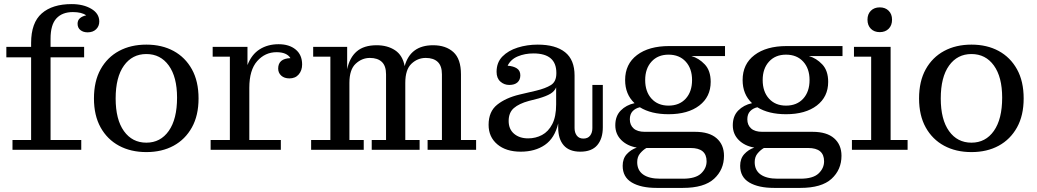

<svg xmlns="http://www.w3.org/2000/svg" viewBox="-20 -732 5064 938"><path d="M41 0V-48H132V-452H11V-503H132V-522Q132 -621 184 -666.5Q236 -712 330 -712Q387 -712 426 -689Q465 -666 465 -627Q465 -604 449.5 -589Q434 -574 408 -574Q387 -574 373 -585Q359 -596 359 -616Q359 -633 370.5 -643Q382 -653 401 -657Q379 -673 336 -673Q284 -673 255.5 -642Q227 -611 227 -543V-503H391V-452H227V-48H377V0Z M695 11Q619 11 561.5 -20Q504 -51 471.5 -109.5Q439 -168 439 -251Q439 -335 471.5 -393.5Q504 -452 561.5 -483Q619 -514 695 -514Q771 -514 828 -483Q885 -452 917.5 -393.5Q950 -335 950 -251Q950 -168 917.5 -109.5Q885 -51 828 -20Q771 11 695 11ZM695 -35Q764 -35 804.5 -92.5Q845 -150 845 -255Q845 -356 804.5 -412Q764 -468 695 -468Q626 -468 585.5 -411.5Q545 -355 545 -251Q545 -148 585.5 -91.5Q626 -35 695 -35Z M1009 0V-48H1103V-455H1019V-503H1189V-414Q1209 -466 1248.5 -491Q1288 -516 1341 -516Q1393 -516 1424.5 -490Q1456 -464 1456 -417Q1456 -388 1439.5 -368.5Q1423 -349 1394 -349Q1369 -349 1354 -362.5Q1339 -376 1339 -397Q1339 -446 1399 -448Q1381 -477 1331 -477Q1275 -477 1236.5 -433.5Q1198 -390 1198 -303V-48H1352V0Z M1500 0V-48H1594V-455H1510V-503H1676V-394Q1688 -451 1723 -481Q1758 -511 1820 -511Q1873 -511 1910 -486.5Q1947 -462 1957 -409Q1985 -511 2096 -511Q2158 -511 2195 -477.5Q2232 -444 2232 -369V-48H2306V0H2069V-48H2139V-369Q2139 -410 2118.5 -429.5Q2098 -449 2060 -449Q2020 -449 1990 -420.5Q1960 -392 1960 -327V-48H2030V0H1796V-48H1866V-369Q1866 -410 1845.5 -429.5Q1825 -449 1787 -449Q1748 -449 1717.5 -420.5Q1687 -392 1687 -327V-48H1757V0Z M2524 9Q2452 9 2409.5 -27Q2367 -63 2367 -122Q2367 -187 2409 -220.5Q2451 -254 2518 -270L2599 -289Q2645 -300 2671.5 -316.5Q2698 -333 2698 -374V-376Q2698 -471 2586 -471Q2544 -471 2509.5 -456.5Q2475 -442 2460 -411Q2488 -409 2505 -398Q2522 -387 2522 -364Q2522 -342 2508 -329.5Q2494 -317 2468 -317Q2443 -317 2424.5 -333.5Q2406 -350 2406 -381Q2406 -427 2434.5 -456Q2463 -485 2509 -499.5Q2555 -514 2607 -514Q2694 -514 2740.5 -477Q2787 -440 2787 -363V-106Q2787 -84 2798 -69.5Q2809 -55 2830 -55Q2852 -55 2863 -69.5Q2874 -84 2874 -106V-317H2925V-110Q2925 -55 2898 -23Q2871 9 2815 9Q2761 9 2734 -22Q2707 -53 2707 -109V-129Q2690 -57 2642 -24Q2594 9 2524 9ZM2465 -141Q2465 -101 2491.5 -78.5Q2518 -56 2560 -56Q2597 -56 2628 -72.5Q2659 -89 2678 -125.5Q2697 -162 2697 -222V-305Q2689 -286 2669 -274Q2649 -262 2611 -251L2564 -239Q2516 -226 2490.5 -204Q2465 -182 2465 -141Z M3188 186Q3111 186 3066.5 159.5Q3022 133 3022 78Q3022 43 3042 21Q3062 -1 3091 -11Q3044 -19 3015 -48Q2986 -77 2986 -120Q2986 -165 3012.5 -192Q3039 -219 3080 -228Q3034 -271 3034 -341Q3034 -419 3092 -463Q3150 -507 3249 -507H3522V-458H3358Q3394 -448 3423 -417.5Q3452 -387 3452 -332Q3452 -259 3396.5 -216.5Q3341 -174 3246 -174Q3161 -174 3106 -208Q3084 -203 3070.5 -188.5Q3057 -174 3057 -149Q3057 -121 3075.5 -104.5Q3094 -88 3130 -88H3376Q3445 -88 3481 -56.5Q3517 -25 3517 29Q3517 97 3468.5 141.5Q3420 186 3316 186ZM3246 -216Q3299 -216 3330 -250Q3361 -284 3361 -341Q3361 -397 3330 -431Q3299 -465 3246 -465Q3194 -465 3163 -431Q3132 -397 3132 -341Q3132 -284 3163 -250Q3194 -216 3246 -216ZM3205 141H3316Q3378 141 3405 115.5Q3432 90 3432 56Q3432 -9 3354 -9H3138Q3122 0 3107.5 17Q3093 34 3093 60Q3093 100 3122 120.5Q3151 141 3205 141Z M3762 186Q3685 186 3640.5 159.5Q3596 133 3596 78Q3596 43 3616 21Q3636 -1 3665 -11Q3618 -19 3589 -48Q3560 -77 3560 -120Q3560 -165 3586.5 -192Q3613 -219 3654 -228Q3608 -271 3608 -341Q3608 -419 3666 -463Q3724 -507 3823 -507H4096V-458H3932Q3968 -448 3997 -417.5Q4026 -387 4026 -332Q4026 -259 3970.5 -216.5Q3915 -174 3820 -174Q3735 -174 3680 -208Q3658 -203 3644.5 -188.5Q3631 -174 3631 -149Q3631 -121 3649.5 -104.5Q3668 -88 3704 -88H3950Q4019 -88 4055 -56.5Q4091 -25 4091 29Q4091 97 4042.5 141.5Q3994 186 3890 186ZM3820 -216Q3873 -216 3904 -250Q3935 -284 3935 -341Q3935 -397 3904 -431Q3873 -465 3820 -465Q3768 -465 3737 -431Q3706 -397 3706 -341Q3706 -284 3737 -250Q3768 -216 3820 -216ZM3779 141H3890Q3952 141 3979 115.5Q4006 90 4006 56Q4006 -9 3928 -9H3712Q3696 0 3681.5 17Q3667 34 3667 60Q3667 100 3696 120.5Q3725 141 3779 141Z M4278 -575Q4251 -575 4234.5 -591.5Q4218 -608 4218 -636Q4218 -663 4234.5 -679.5Q4251 -696 4278 -696Q4305 -696 4321.5 -679.5Q4338 -663 4338 -636Q4338 -608 4321.5 -591.5Q4305 -575 4278 -575ZM4142 0V-48H4236V-455H4152V-503H4331V-48H4414V0Z M4726 11Q4650 11 4592.5 -20Q4535 -51 4502.5 -109.5Q4470 -168 4470 -251Q4470 -335 4502.5 -393.5Q4535 -452 4592.5 -483Q4650 -514 4726 -514Q4802 -514 4859 -483Q4916 -452 4948.5 -393.5Q4981 -335 4981 -251Q4981 -168 4948.5 -109.5Q4916 -51 4859 -20Q4802 11 4726 11ZM4726 -35Q4795 -35 4835.5 -92.5Q4876 -150 4876 -255Q4876 -356 4835.5 -412Q4795 -468 4726 -468Q4657 -468 4616.5 -411.5Q4576 -355 4576 -251Q4576 -148 4616.5 -91.5Q4657 -35 4726 -35Z"/></svg>

Font: Montagu Slab 144pt
Style: Regular
Weight: 400
Designer: Florian Karsten
Foundry: Florian Karsten
Version: Version 1.000; ttfautohint (v1.8.3)